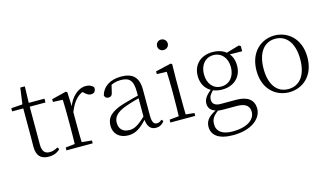

<svg xmlns="http://www.w3.org/2000/svg" viewBox="-108 -1123 3014 1753"><g transform="rotate(-15 1399.0 -247.0)"><path d="M149 -472H329V-508H149ZM232 14C278 14 314 -1 341 -29L327 -47C300 -32 280 -24 249 -24C204 -24 180 -51 180 -115V-493L185 -663H142L119 -496L139 -511L14 -502V-472H119V-196C119 -161 118 -142 118 -112C118 -28 153 14 232 14Z M401 0H649V-27L535 -39H512L401 -27ZM488 0H555C553 -48 552 -159 552 -226V-371L546 -511L533 -519L396 -485V-459L488 -455C490 -405 491 -350 491 -281V-226C491 -159 490 -48 488 0ZM551 -318C590 -420 641 -473 716 -488H667L690 -468C712 -447 728 -436 750 -436C782 -436 796 -454 796 -486C787 -507 757 -522 721 -522C649 -522 580 -459 548 -367H534Z M983 14C1055 14 1101 -20 1165 -89H1184L1178 -134C1097 -55 1056 -30 1007 -30C948 -30 909 -62 909 -125C909 -175 940 -217 1029 -249C1078 -267 1136 -283 1189 -297V-321C1135 -309 1074 -293 1017 -276C893 -239 847 -188 847 -114C847 -31 906 14 983 14ZM1245 13C1277 13 1305 -1 1325 -30L1310 -46C1294 -31 1282 -25 1265 -25C1235 -25 1219 -44 1219 -113V-354C1219 -473 1164 -522 1055 -522C953 -522 882 -476 860 -397C864 -377 877 -366 897 -366C918 -366 931 -375 937 -402L956 -482L920 -454C963 -481 1002 -492 1042 -492C1122 -492 1160 -463 1160 -350V-102C1163 -30 1189 13 1245 13Z M1383 0H1618V-27L1513 -38H1494L1383 -27ZM1471 0H1538C1536 -48 1535 -159 1535 -226V-377L1537 -511L1525 -519L1378 -485V-459L1471 -456C1473 -405 1475 -349 1475 -281V-226C1475 -159 1473 -48 1471 0ZM1496 -655C1523 -655 1547 -675 1547 -704C1547 -733 1523 -754 1496 -754C1468 -754 1446 -733 1446 -704C1446 -675 1468 -655 1496 -655Z M1909 260C2088 260 2182 172 2182 83C2182 0 2126 -45 2017 -45H1870C1815 -45 1793 -70 1793 -105C1793 -139 1810 -161 1849 -198L1825 -210V-201C1769 -156 1745 -123 1745 -82C1745 -38 1769 -9 1820 3V5C1839 10 1860 11 1883 11H2009C2098 11 2126 49 2126 97C2126 169 2053 226 1913 226C1817 226 1764 189 1764 117C1764 67 1788 37 1846 -3L1840 -13C1754 23 1709 64 1709 128C1709 206 1769 260 1909 260ZM1920 -168C2030 -168 2106 -237 2106 -345C2106 -399 2089 -443 2056 -473L2054 -475C2023 -505 1976 -522 1920 -522C1809 -522 1734 -453 1734 -345C1734 -237 1808 -168 1920 -168ZM1919 -197C1843 -197 1793 -257 1793 -345C1793 -433 1844 -493 1921 -493C1996 -493 2048 -434 2048 -346C2048 -258 1996 -197 1919 -197ZM2025 -461 2185 -459V-507L2169 -518L2031 -478H2025Z M2505 14C2627 14 2746 -72 2746 -253C2746 -433 2626 -522 2505 -522C2384 -522 2265 -433 2265 -253C2265 -72 2383 14 2505 14ZM2505 -16C2398 -16 2332 -101 2332 -252C2332 -403 2398 -491 2505 -491C2611 -491 2678 -403 2678 -252C2678 -101 2611 -16 2505 -16Z"/></g></svg>

Font: Source Han Serif CN VF
Style: Regular
Weight: 250
Designer: Ryoko NISHIZUKA 西塚涼子 (kana & ideographs); Frank Grießhammer (Latin, Greek & Cyrillic); Wenlong ZHANG 张文龙 (bopomofo); San
Foundry: Adobe
Version: Version 2.002;hotconv 1.1.0;makeotfexe 2.6.0